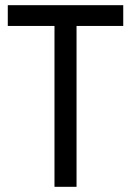

<svg xmlns="http://www.w3.org/2000/svg" viewBox="-20 -720 505 740"><path d="M10 -620V-700H455V-620H275V0H190V-620Z"/></svg>

Font: Jost
Style: Regular
Weight: 400
Version: Version 3.500